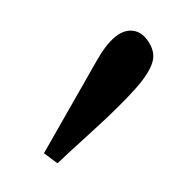

<svg xmlns="http://www.w3.org/2000/svg" viewBox="-42 -816 307 323"><g transform="rotate(10 111.0 -654.0)"><path d="M163.1 -774.9Q177.7 -774.9 190.4 -761.2Q203.1 -747.6 203.1 -732.9Q203.1 -713.4 183.3 -680.9Q163.6 -648.4 122.8 -595.7Q82 -543 75.2 -533.2L49.8 -545.9L109.9 -713.9Q131.3 -774.9 163.1 -774.9Z"/></g></svg>

Font: Linear Smooth Low Contrast
Style: Regular
Weight: 500
Designer: Philipp H. Poll, Flanker
Foundry: Philipp H. Poll, reworked by Flanker
Version: Version 1.010 | FøM Fix